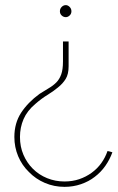

<svg xmlns="http://www.w3.org/2000/svg" viewBox="-20 -537 459 750"><path d="M226 -375V-297Q226 -265 219 -246Q212 -227 200 -215Q187 -202 170.5 -192.5Q154 -183 134 -170Q89 -137 62.5 -96.6Q36.1 -56.1 36.1 -2.1Q36.1 37.9 51 73.4Q66 108.9 93 134.9Q119 161.9 155 177.4Q191 192.9 232 192.9Q266 192.9 296.5 182.4Q327 171.9 350 153.9Q374 135.9 391.5 110.9Q409 85.9 419 57.9Q414 55.9 409 54.9Q404 53.9 400 52.9Q391 78.9 375.5 100.4Q360 121.9 338 137.9Q316 153.9 289.5 162.9Q263 171.9 232 171.9Q196 171.9 164 158.9Q132 145.9 108 121.9Q85 98.9 71.5 67.4Q58 35.9 58 -2.1Q58 -39.1 72 -71.6Q86 -104.1 118 -131Q142 -152 165 -166Q188 -180 206 -195Q225 -210 236.5 -228.5Q248 -247 248 -278V-375ZM214 -493Q214 -483 221 -476.5Q228 -470 237 -470Q245 -470 252 -476.5Q259 -483 259 -493Q259 -503 252 -510Q245 -517 237 -517Q228 -517 221 -510Q214 -503 214 -493Z"/></svg>

Font: Josefin Slab ExtraLight
Style: Regular
Weight: 250
Designer: Santiago Orozco
Foundry: Typemade
Version: Version 2.000